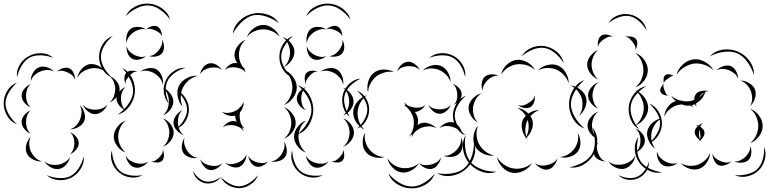

<svg xmlns="http://www.w3.org/2000/svg" viewBox="-108 -896 4199 1048"><path d="M-15 -473Q-20 -508 -1 -541Q18 -574 50 -590Q81 -607 119 -605.5Q157 -604 183 -580Q150 -593 114.5 -594Q79 -595 54 -582Q29 -568 10.5 -538Q-8 -508 -15 -473ZM314 -470Q317 -494 335 -516.5Q353 -539 377 -545Q401 -550 427 -538Q453 -526 466 -505Q446 -520 423.5 -523Q401 -526 382 -521Q363 -517 344 -504.5Q325 -492 314 -470ZM60 -453Q59 -475 71.5 -497.5Q84 -520 104 -528Q124 -537 148.5 -529Q173 -521 187 -505Q168 -515 148.5 -514Q129 -513 113 -506Q97 -500 82 -487Q67 -474 60 -453ZM203 -505Q215 -517 235 -523.5Q255 -530 270 -523Q286 -516 294 -497Q302 -478 301 -461Q296 -477 284.5 -486.5Q273 -496 260 -501Q248 -507 233 -509.5Q218 -512 203 -505ZM559 -525Q595 -508 613.5 -469Q632 -430 628 -390Q624 -350 598.5 -315.5Q573 -281 535 -271Q568 -294 591.5 -326.5Q615 -359 618 -391Q621 -423 604 -459.5Q587 -496 559 -525ZM490 -481Q511 -473 528 -452.5Q545 -432 545 -409Q545 -386 528 -365.5Q511 -345 490 -337Q507 -352 514 -371.5Q521 -391 521 -409Q521 -427 514 -446.5Q507 -466 490 -481ZM-15 -218Q-49 -230 -68.5 -263Q-88 -296 -88 -332Q-88 -367 -68.5 -400Q-49 -433 -15 -445Q-42 -422 -60 -391Q-78 -360 -78 -332Q-78 -303 -60 -272Q-42 -241 -15 -218ZM60 -310Q41 -317 25.5 -335Q10 -353 10 -374Q10 -394 25.5 -412Q41 -430 60 -437Q45 -424 39.5 -407Q34 -390 34 -374Q34 -357 39.5 -340Q45 -323 60 -310ZM478 -325Q471 -305 451.5 -289Q432 -273 411 -273Q390 -273 370.5 -289Q351 -305 344 -325Q357 -309 375.5 -303Q394 -297 411 -297Q428 -297 446 -303Q464 -309 478 -325ZM327 -323Q344 -308 352 -282.5Q360 -257 352 -236Q343 -215 320 -202.5Q297 -190 274 -190Q295 -197 309 -212.5Q323 -228 329 -245Q336 -262 337 -282.5Q338 -303 327 -323ZM60 -166Q41 -173 25.5 -191.5Q10 -210 10 -230Q10 -250 25.5 -268.5Q41 -287 60 -294Q45 -281 39.5 -263.5Q34 -246 34 -230Q34 -214 39.5 -196.5Q45 -179 60 -166ZM274 -174Q292 -168 307 -150.5Q322 -133 322 -115Q322 -96 307 -78.5Q292 -61 274 -55Q288 -67 293 -83.5Q298 -100 298 -115Q298 -130 293 -146Q288 -162 274 -174ZM120 -15Q96 -13 71.5 -26Q47 -39 38 -60Q29 -81 36 -107.5Q43 -134 60 -150Q50 -130 51.5 -108.5Q53 -87 60 -70Q68 -53 82.5 -37.5Q97 -22 120 -15ZM349 -43Q353 -8 333 24.5Q313 57 281 74Q249 90 211 87Q173 84 147 60Q180 74 215.5 76Q251 78 277 65Q302 52 321.5 22Q341 -8 349 -43ZM274 -39Q270 -17 253 3Q236 23 214 26Q192 30 169 17Q146 4 135 -15Q152 -1 172 2.5Q192 6 210 3Q227 0 245 -10Q263 -20 274 -39Z M579 -808Q595 -843 631.5 -861Q668 -879 706 -876Q745 -873 778 -849Q811 -825 821 -788Q799 -820 767.5 -842Q736 -864 706 -866Q675 -869 640.5 -852.5Q606 -836 579 -808ZM689 -735Q700 -746 718 -752Q736 -758 749 -752Q763 -746 770 -728.5Q777 -711 776 -696Q772 -710 761 -717.5Q750 -725 740 -730Q729 -735 716 -738Q703 -741 689 -735ZM583 -661Q578 -680 584 -704Q590 -728 607 -740Q624 -751 648.5 -749Q673 -747 689 -735Q670 -740 652 -734.5Q634 -729 621 -720Q607 -710 596 -695.5Q585 -681 583 -661ZM503 -473Q470 -486 451 -519Q432 -552 433 -588Q433 -624 453.5 -656Q474 -688 508 -700Q480 -677 461.5 -646.5Q443 -616 443 -588Q442 -559 459 -528Q476 -497 503 -473ZM776 -680Q786 -665 787 -643Q788 -621 777 -606Q766 -592 744 -588Q722 -584 705 -590Q723 -591 736 -600.5Q749 -610 758 -621Q767 -633 773.5 -647.5Q780 -662 776 -680ZM689 -590Q675 -577 653 -571.5Q631 -566 614 -575Q597 -584 589 -605Q581 -626 583 -645Q587 -627 599.5 -615Q612 -603 625 -596Q639 -589 655.5 -586Q672 -583 689 -590ZM658 -505Q675 -519 701 -523.5Q727 -528 747 -517Q766 -505 775.5 -480Q785 -455 781 -433Q777 -455 763.5 -471Q750 -487 735 -496Q719 -505 699 -509Q679 -513 658 -505ZM578 -437Q571 -450 571 -469Q571 -488 581 -498Q591 -509 609.5 -510Q628 -511 642 -505Q627 -506 616.5 -498.5Q606 -491 598 -482Q590 -473 583 -462.5Q576 -452 578 -437ZM578 -294Q559 -301 543.5 -319.5Q528 -338 528 -358Q528 -378 543.5 -396Q559 -414 578 -421Q563 -408 557.5 -391Q552 -374 552 -358Q552 -342 557.5 -324.5Q563 -307 578 -294ZM781 -417Q803 -409 820.5 -387Q838 -365 838 -342Q838 -318 820.5 -296Q803 -274 781 -266Q799 -281 806.5 -302Q814 -323 814 -342Q814 -361 806.5 -381.5Q799 -402 781 -417ZM856 -401Q887 -390 905 -360Q923 -330 923 -298Q923 -265 905 -235Q887 -205 856 -194Q881 -215 897 -243.5Q913 -272 913 -298Q913 -324 897 -352Q881 -380 856 -401ZM781 -250Q804 -242 822 -219.5Q840 -197 840 -172Q840 -148 822 -125.5Q804 -103 781 -95Q800 -110 808 -131.5Q816 -153 816 -172Q816 -192 808 -213Q800 -234 781 -250ZM578 -63Q552 -72 532.5 -97.5Q513 -123 513 -150Q513 -178 532.5 -203.5Q552 -229 578 -238Q557 -220 547 -196.5Q537 -173 537 -150Q537 -128 547 -104.5Q557 -81 578 -63ZM781 -79Q787 -66 787 -47.5Q787 -29 777 -19Q767 -9 748.5 -9Q730 -9 717 -15Q731 -14 741.5 -21Q752 -28 760 -36Q768 -44 775 -54.5Q782 -65 781 -79ZM670 60Q641 77 605 72.5Q569 68 543 46Q516 25 504 -9Q492 -43 503 -75Q504 -41 516 -9.5Q528 22 549 39Q570 56 603 61Q636 66 670 60ZM701 -15Q690 2 668.5 12.5Q647 23 627 18Q608 13 594 -7Q580 -27 578 -47Q587 -29 602.5 -19.5Q618 -10 633 -6Q649 -2 667 -2.5Q685 -3 701 -15Z M1163 -712Q1168 -753 1199.5 -782.5Q1231 -812 1270 -821Q1310 -830 1351 -817Q1392 -804 1414 -770Q1382 -794 1343 -806.5Q1304 -819 1272 -812Q1241 -804 1211.5 -776Q1182 -748 1163 -712ZM1240 -694Q1250 -721 1275.5 -740.5Q1301 -760 1329 -760Q1357 -760 1382.5 -740.5Q1408 -721 1418 -695Q1400 -716 1376 -726Q1352 -736 1329 -736Q1307 -736 1282.5 -726Q1258 -716 1240 -694ZM1435 -694Q1459 -686 1478.5 -663.5Q1498 -641 1499 -615Q1500 -590 1483 -565.5Q1466 -541 1442 -531Q1461 -548 1468.5 -571Q1476 -594 1475 -614Q1474 -635 1464.5 -656.5Q1455 -678 1435 -694ZM1119 -513Q1127 -529 1145 -541.5Q1163 -554 1181 -552Q1185 -552 1188 -550Q1172 -573 1172 -597Q1172 -623 1190.5 -646.5Q1209 -670 1233 -679Q1213 -662 1204.5 -640Q1196 -618 1196 -597Q1196 -576 1204.5 -554Q1213 -532 1233 -515Q1229 -517 1225 -518Q1231 -509 1233 -499Q1223 -514 1208 -520Q1193 -526 1179 -528Q1164 -530 1148 -527.5Q1132 -525 1119 -513ZM984 -491Q987 -510 1001 -528Q1015 -546 1034 -550Q1053 -554 1073 -542.5Q1093 -531 1103 -514Q1088 -526 1071 -527.5Q1054 -529 1039 -526Q1024 -523 1009 -515Q994 -507 984 -491ZM815 -330Q791 -354 786.5 -390Q782 -426 797 -457Q811 -488 841 -508Q871 -528 905 -526Q872 -517 844.5 -497Q817 -477 806 -453Q794 -428 797 -394.5Q800 -361 815 -330ZM1442 -515Q1470 -505 1491 -477Q1512 -449 1512 -419Q1512 -389 1491 -361Q1470 -333 1442 -323Q1465 -342 1476.5 -368.5Q1488 -395 1488 -419Q1488 -443 1476.5 -469.5Q1465 -496 1442 -515ZM889 -314Q868 -335 862 -368.5Q856 -402 869 -428Q882 -454 912 -469.5Q942 -485 971 -482Q942 -475 921.5 -457Q901 -439 890 -417Q880 -396 878.5 -368.5Q877 -341 889 -314ZM1517 -431Q1557 -417 1579.5 -378Q1602 -339 1602 -297Q1602 -255 1579.5 -216Q1557 -177 1517 -163Q1549 -190 1570.5 -226.5Q1592 -263 1592 -297Q1592 -331 1570.5 -367.5Q1549 -404 1517 -431ZM1108 -200Q1117 -215 1136 -226.5Q1155 -238 1173 -235Q1179 -234 1185 -231Q1176 -246 1176 -261V-265Q1158 -260 1137 -266.5Q1116 -273 1102 -286Q1121 -278 1139.5 -280Q1158 -282 1173 -289Q1184 -294 1192 -300Q1199 -309 1208 -316Q1217 -327 1221 -342Q1222 -333 1220 -323Q1224 -325 1228 -327Q1223 -323 1219 -318Q1215 -298 1202 -283Q1200 -272 1200 -261Q1200 -244 1206 -226Q1212 -208 1228 -194Q1220 -197 1213 -202Q1219 -191 1221 -179Q1212 -195 1197.5 -202Q1183 -209 1168 -212Q1154 -214 1138 -212.5Q1122 -211 1108 -200ZM1442 -311Q1467 -302 1486.5 -277Q1506 -252 1506 -225Q1506 -198 1486.5 -173Q1467 -148 1442 -139Q1463 -156 1472.5 -179.5Q1482 -203 1482 -225Q1482 -247 1472.5 -270.5Q1463 -294 1442 -311ZM896 -158Q875 -165 857.5 -183.5Q840 -202 839 -224Q838 -245 853 -265.5Q868 -286 888 -295Q872 -280 867 -261Q862 -242 863 -225Q864 -208 871 -189.5Q878 -171 896 -158ZM971 -35Q952 -30 928.5 -37Q905 -44 893 -61Q882 -78 884.5 -102Q887 -126 899 -143Q894 -123 899 -105.5Q904 -88 913 -74Q922 -60 936.5 -48.5Q951 -37 971 -35ZM1442 -123Q1454 -107 1457 -82.5Q1460 -58 1449 -41Q1438 -24 1414.5 -17Q1391 -10 1371 -15Q1391 -17 1405.5 -29Q1420 -41 1429 -54Q1438 -68 1443 -85.5Q1448 -103 1442 -123ZM1237 -54Q1238 -35 1227 -14Q1216 7 1198 15Q1180 22 1157.5 14.5Q1135 7 1122 -8Q1139 2 1156.5 0Q1174 -2 1189 -8Q1203 -13 1217 -24.5Q1231 -36 1237 -54ZM1355 -15Q1345 -1 1325.5 8.5Q1306 18 1289 13Q1272 8 1260.5 -10.5Q1249 -29 1248 -46Q1255 -30 1268.5 -22Q1282 -14 1295 -10Q1309 -6 1324.5 -5.5Q1340 -5 1355 -15ZM1105 -6Q1096 11 1076 23Q1056 35 1037 32Q1018 28 1003.5 10Q989 -8 985 -27Q995 -10 1010.5 -2.5Q1026 5 1041 8Q1056 11 1073.5 9Q1091 7 1105 -6ZM1097 70Q1084 90 1059 99.5Q1034 109 1011 104Q987 99 968 80Q949 61 946 37Q957 59 975.5 74.5Q994 90 1013 94Q1032 98 1055 91.5Q1078 85 1097 70ZM1300 60Q1290 90 1261.5 109.5Q1233 129 1202 131Q1170 132 1140 115.5Q1110 99 1097 70Q1119 93 1147.5 107.5Q1176 122 1201 121Q1227 119 1253.5 102Q1280 85 1300 60Z M1563 -808Q1579 -843 1615.5 -861Q1652 -879 1690 -876Q1729 -873 1762 -849Q1795 -825 1805 -788Q1783 -820 1751.5 -842Q1720 -864 1690 -866Q1659 -869 1624.5 -852.5Q1590 -836 1563 -808ZM1673 -735Q1684 -746 1702 -752Q1720 -758 1733 -752Q1747 -746 1754 -728.5Q1761 -711 1760 -696Q1756 -710 1745 -717.5Q1734 -725 1724 -730Q1713 -735 1700 -738Q1687 -741 1673 -735ZM1567 -661Q1562 -680 1568 -704Q1574 -728 1591 -740Q1608 -751 1632.5 -749Q1657 -747 1673 -735Q1654 -740 1636 -734.5Q1618 -729 1605 -720Q1591 -710 1580 -695.5Q1569 -681 1567 -661ZM1487 -473Q1454 -486 1435 -519Q1416 -552 1417 -588Q1417 -624 1437.5 -656Q1458 -688 1492 -700Q1464 -677 1445.5 -646.5Q1427 -616 1427 -588Q1426 -559 1443 -528Q1460 -497 1487 -473ZM1760 -680Q1770 -665 1771 -643Q1772 -621 1761 -606Q1750 -592 1728 -588Q1706 -584 1689 -590Q1707 -591 1720 -600.5Q1733 -610 1742 -621Q1751 -633 1757.5 -647.5Q1764 -662 1760 -680ZM1673 -590Q1659 -577 1637 -571.5Q1615 -566 1598 -575Q1581 -584 1573 -605Q1565 -626 1567 -645Q1571 -627 1583.5 -615Q1596 -603 1609 -596Q1623 -589 1639.5 -586Q1656 -583 1673 -590ZM1642 -505Q1659 -519 1685 -523.5Q1711 -528 1731 -517Q1750 -505 1759.5 -480Q1769 -455 1765 -433Q1761 -455 1747.5 -471Q1734 -487 1719 -496Q1703 -505 1683 -509Q1663 -513 1642 -505ZM1562 -437Q1555 -450 1555 -469Q1555 -488 1565 -498Q1575 -509 1593.5 -510Q1612 -511 1626 -505Q1611 -506 1600.5 -498.5Q1590 -491 1582 -482Q1574 -473 1567 -462.5Q1560 -452 1562 -437ZM1562 -294Q1543 -301 1527.5 -319.5Q1512 -338 1512 -358Q1512 -378 1527.5 -396Q1543 -414 1562 -421Q1547 -408 1541.5 -391Q1536 -374 1536 -358Q1536 -342 1541.5 -324.5Q1547 -307 1562 -294ZM1765 -417Q1787 -409 1804.5 -387Q1822 -365 1822 -342Q1822 -318 1804.5 -296Q1787 -274 1765 -266Q1783 -281 1790.5 -302Q1798 -323 1798 -342Q1798 -361 1790.5 -381.5Q1783 -402 1765 -417ZM1840 -401Q1871 -390 1889 -360Q1907 -330 1907 -298Q1907 -265 1889 -235Q1871 -205 1840 -194Q1865 -215 1881 -243.5Q1897 -272 1897 -298Q1897 -324 1881 -352Q1865 -380 1840 -401ZM1765 -250Q1788 -242 1806 -219.5Q1824 -197 1824 -172Q1824 -148 1806 -125.5Q1788 -103 1765 -95Q1784 -110 1792 -131.5Q1800 -153 1800 -172Q1800 -192 1792 -213Q1784 -234 1765 -250ZM1562 -63Q1536 -72 1516.5 -97.5Q1497 -123 1497 -150Q1497 -178 1516.5 -203.5Q1536 -229 1562 -238Q1541 -220 1531 -196.5Q1521 -173 1521 -150Q1521 -128 1531 -104.5Q1541 -81 1562 -63ZM1765 -79Q1771 -66 1771 -47.5Q1771 -29 1761 -19Q1751 -9 1732.5 -9Q1714 -9 1701 -15Q1715 -14 1725.5 -21Q1736 -28 1744 -36Q1752 -44 1759 -54.5Q1766 -65 1765 -79ZM1654 60Q1625 77 1589 72.5Q1553 68 1527 46Q1500 25 1488 -9Q1476 -43 1487 -75Q1488 -41 1500 -9.5Q1512 22 1533 39Q1554 56 1587 61Q1620 66 1654 60ZM1685 -15Q1674 2 1652.5 12.5Q1631 23 1611 18Q1592 13 1578 -7Q1564 -27 1562 -47Q1571 -29 1586.5 -19.5Q1602 -10 1617 -6Q1633 -2 1651 -2.5Q1669 -3 1685 -15Z M2235 -580Q2261 -603 2298.5 -605.5Q2336 -608 2367 -591Q2398 -575 2417 -542.5Q2436 -510 2431 -475Q2424 -510 2405.5 -539.5Q2387 -569 2362 -582Q2338 -595 2303 -594Q2268 -593 2235 -580ZM2059 -506Q2065 -525 2082 -541.5Q2099 -558 2119 -559Q2138 -560 2157 -545.5Q2176 -531 2184 -513Q2170 -527 2153 -531.5Q2136 -536 2120 -535Q2104 -534 2087.5 -528Q2071 -522 2059 -506ZM2200 -511Q2217 -530 2246 -538Q2275 -546 2299 -536Q2322 -527 2337 -501Q2352 -475 2351 -449Q2343 -473 2325.5 -489.5Q2308 -506 2289 -514Q2270 -522 2246.5 -522.5Q2223 -523 2200 -511ZM1901 -391Q1893 -418 1901.5 -449.5Q1910 -481 1932 -498Q1954 -516 1986.5 -516.5Q2019 -517 2043 -502Q2016 -508 1990.5 -500.5Q1965 -493 1947 -480Q1929 -466 1915.5 -442.5Q1902 -419 1901 -391ZM1802 -258Q1774 -278 1764.5 -313.5Q1755 -349 1764 -382Q1773 -415 1800 -440Q1827 -465 1861 -467Q1830 -453 1805.5 -429Q1781 -405 1774 -379Q1766 -353 1774.5 -319.5Q1783 -286 1802 -258ZM2363 -438Q2380 -433 2395.5 -417.5Q2411 -402 2412 -384Q2413 -366 2399.5 -348.5Q2386 -331 2369 -324Q2382 -336 2385.5 -352Q2389 -368 2388 -382Q2387 -397 2382 -412Q2377 -427 2363 -438ZM1882 -188Q1855 -200 1836.5 -228.5Q1818 -257 1820 -287Q1822 -317 1844 -342.5Q1866 -368 1895 -376Q1871 -359 1858 -334Q1845 -309 1844 -285Q1842 -262 1851 -235.5Q1860 -209 1882 -188ZM2140 -146Q2140 -155 2142 -164Q2133 -156 2124 -150Q2142 -171 2147.5 -196Q2153 -221 2150 -243Q2145 -273 2125 -297Q2119 -303 2113 -310Q2105 -317 2095 -323Q2101 -322 2106 -320Q2101 -329 2099 -339Q2109 -323 2124 -317Q2139 -311 2154 -309Q2168 -307 2184.5 -309.5Q2201 -312 2214 -324Q2206 -309 2189.5 -297Q2173 -285 2156 -285Q2170 -267 2173 -247Q2176 -231 2171 -213Q2179 -219 2188 -223Q2209 -230 2234 -221.5Q2259 -213 2274 -196Q2254 -207 2233.5 -206.5Q2213 -206 2196 -200Q2179 -194 2163 -181Q2147 -168 2140 -146ZM2353 -324Q2347 -306 2329 -290.5Q2311 -275 2292 -275Q2272 -275 2254.5 -290.5Q2237 -306 2230 -324Q2242 -309 2259 -304Q2276 -299 2292 -299Q2307 -299 2324 -304Q2341 -309 2353 -324ZM2290 -196Q2302 -213 2324 -223Q2346 -233 2366 -228Q2386 -222 2400 -201.5Q2414 -181 2415 -161Q2407 -179 2391.5 -189.5Q2376 -200 2360 -204Q2344 -209 2325.5 -208.5Q2307 -208 2290 -196ZM1992 -39Q1967 -30 1936.5 -37.5Q1906 -45 1889 -66Q1872 -87 1871.5 -118Q1871 -149 1885 -172Q1880 -146 1887 -122Q1894 -98 1908 -81Q1921 -64 1943 -51.5Q1965 -39 1992 -39ZM2409 -146Q2419 -126 2417 -100.5Q2415 -75 2400 -59Q2385 -43 2359 -40Q2333 -37 2313 -46Q2335 -44 2352.5 -53.5Q2370 -63 2382 -75Q2395 -88 2403 -106Q2411 -124 2409 -146ZM2479 -115Q2493 -76 2477.5 -35Q2462 6 2430 31Q2399 57 2355.5 63.5Q2312 70 2277 49Q2317 57 2358 50.5Q2399 44 2424 24Q2450 3 2464.5 -35.5Q2479 -74 2479 -115ZM2299 -38Q2297 -19 2283.5 0.5Q2270 20 2252 25Q2233 30 2211.5 20Q2190 10 2179 -6Q2195 5 2212.5 5.5Q2230 6 2245 2Q2261 -2 2276 -11Q2291 -20 2299 -38ZM2179 -6Q2166 18 2138.5 33.5Q2111 49 2084 45Q2056 41 2034 18Q2012 -5 2007 -32Q2021 -8 2043 5Q2065 18 2087 21Q2109 24 2134 18Q2159 12 2179 -6ZM2265 52Q2251 90 2214.5 111.5Q2178 133 2138 132Q2098 132 2061.5 110Q2025 88 2012 50Q2037 81 2071.5 101.5Q2106 122 2138 122Q2170 123 2204.5 103Q2239 83 2265 52Z M2740 -589Q2758 -621 2794 -635.5Q2830 -650 2866 -644Q2902 -638 2932 -612.5Q2962 -587 2969 -551Q2950 -583 2922 -606Q2894 -629 2865 -634Q2836 -639 2802 -626Q2768 -613 2740 -589ZM2627 -489Q2633 -518 2657 -541.5Q2681 -565 2711 -569Q2740 -573 2769.5 -556.5Q2799 -540 2812 -514Q2790 -534 2763.5 -541Q2737 -548 2714 -545Q2690 -542 2666.5 -528Q2643 -514 2627 -489ZM2828 -512Q2848 -533 2880 -541Q2912 -549 2938 -538Q2964 -527 2980.5 -498.5Q2997 -470 2996 -441Q2987 -469 2968.5 -488Q2950 -507 2929 -516Q2907 -525 2880.5 -525Q2854 -525 2828 -512ZM2527 -401Q2519 -418 2521.5 -440.5Q2524 -463 2537 -476Q2551 -489 2573.5 -490Q2596 -491 2613 -482Q2594 -484 2579 -476.5Q2564 -469 2554 -459Q2543 -448 2534.5 -434Q2526 -420 2527 -401ZM3006 -429Q3033 -427 3058 -408.5Q3083 -390 3091 -364Q3098 -338 3086 -309Q3074 -280 3052 -264Q3068 -286 3070.5 -311Q3073 -336 3068 -357Q3062 -378 3046.5 -398Q3031 -418 3006 -429ZM2500 -227Q2478 -239 2462.5 -264Q2447 -289 2450 -314Q2453 -339 2474 -360Q2495 -381 2520 -387Q2499 -373 2488 -352Q2477 -331 2474 -311Q2472 -291 2477.5 -268.5Q2483 -246 2500 -227ZM2811 -376Q2814 -359 2807.5 -339Q2801 -319 2786 -311Q2771 -303 2751 -307.5Q2731 -312 2718 -323Q2734 -317 2748.5 -321Q2763 -325 2774 -332Q2786 -339 2797 -349Q2808 -359 2811 -376ZM2433 -157Q2401 -169 2382.5 -201Q2364 -233 2364 -267Q2365 -301 2384.5 -332Q2404 -363 2436 -374Q2410 -353 2392.5 -323.5Q2375 -294 2374 -267Q2374 -239 2390.5 -209.5Q2407 -180 2433 -157ZM2772 -135Q2768 -139 2764 -144Q2760 -140 2756 -137Q2759 -142 2762 -146Q2747 -165 2741.5 -191Q2736 -217 2745 -239Q2750 -252 2762 -264Q2754 -277 2742.5 -288Q2731 -299 2716 -307Q2750 -303 2776 -276Q2805 -296 2836 -295Q2821 -290 2809 -281.5Q2797 -273 2787 -262Q2796 -250 2799 -237Q2804 -213 2794.5 -188Q2785 -163 2767 -146Q2769 -141 2772 -135ZM2767 -230Q2761 -213 2759.5 -192.5Q2758 -172 2765 -152Q2775 -171 2777 -192Q2779 -213 2775 -231Q2774 -236 2772 -241Q2770 -235 2767 -230ZM2590 -47Q2561 -43 2530.5 -57Q2500 -71 2486 -96Q2472 -122 2477 -155Q2482 -188 2501 -210Q2491 -183 2493.5 -155.5Q2496 -128 2508 -108Q2519 -87 2540.5 -70Q2562 -53 2590 -47ZM3125 -201Q3151 -171 3151.5 -128.5Q3152 -86 3132 -52Q3113 -18 3076 3Q3039 24 3000 17Q3039 10 3073.5 -9.5Q3108 -29 3124 -57Q3139 -84 3139 -124Q3139 -164 3125 -201ZM3045 -171Q3059 -149 3060 -119.5Q3061 -90 3046 -69Q3030 -48 3001.5 -40Q2973 -32 2948 -39Q2974 -41 2994 -54Q3014 -67 3026 -83Q3039 -100 3045 -123Q3051 -146 3045 -171ZM2602 41Q2563 56 2522 41.5Q2481 27 2454 -4Q2427 -35 2420 -78.5Q2413 -122 2433 -157Q2426 -117 2433 -76.5Q2440 -36 2462 -11Q2483 14 2522 28Q2561 42 2602 41ZM2796 -5Q2781 21 2749.5 36.5Q2718 52 2688 47Q2658 42 2634 16.5Q2610 -9 2604 -39Q2620 -13 2644 3Q2668 19 2692 23Q2716 28 2744.5 21Q2773 14 2796 -5ZM2934 -32Q2931 -13 2917 6Q2903 25 2883 29Q2864 33 2843.5 21.5Q2823 10 2812 -6Q2828 6 2845.5 7.5Q2863 9 2878 5Q2894 2 2909.5 -6.5Q2925 -15 2934 -32Z M3213 -770Q3230 -799 3263.5 -811.5Q3297 -824 3330 -817Q3363 -811 3389.5 -787Q3416 -763 3421 -730Q3405 -759 3380 -780.5Q3355 -802 3328 -808Q3302 -813 3270.5 -802Q3239 -791 3213 -770ZM3157 -639Q3153 -654 3157 -673Q3161 -692 3173 -701Q3186 -710 3205 -707Q3224 -704 3237 -695Q3222 -699 3209.5 -693.5Q3197 -688 3187 -681Q3177 -674 3167.5 -664Q3158 -654 3157 -639ZM3304 -695Q3318 -699 3336 -696.5Q3354 -694 3363 -683Q3372 -672 3370 -653.5Q3368 -635 3360 -623Q3363 -637 3357 -648Q3351 -659 3344 -668Q3337 -677 3328 -685.5Q3319 -694 3304 -695ZM3157 -463Q3133 -472 3115 -495Q3097 -518 3097 -543Q3097 -568 3115 -591Q3133 -614 3157 -623Q3138 -607 3129.5 -585Q3121 -563 3121 -543Q3121 -523 3129.5 -501Q3138 -479 3157 -463ZM3360 -607Q3388 -597 3408 -570Q3428 -543 3428 -513Q3428 -483 3408 -456Q3388 -429 3360 -419Q3383 -438 3393.5 -463.5Q3404 -489 3404 -513Q3404 -537 3393.5 -562.5Q3383 -588 3360 -607ZM3082 -195Q3043 -209 3020.5 -247Q2998 -285 2998 -327Q2998 -369 3020.5 -407Q3043 -445 3082 -459Q3050 -432 3029 -396Q3008 -360 3008 -327Q3008 -294 3029 -258Q3050 -222 3082 -195ZM3157 -303Q3136 -311 3119 -331.5Q3102 -352 3102 -375Q3102 -398 3119 -418.5Q3136 -439 3157 -447Q3140 -432 3133 -412.5Q3126 -393 3126 -375Q3126 -357 3133 -337.5Q3140 -318 3157 -303ZM3360 -403Q3388 -393 3409 -365Q3430 -337 3430 -307Q3430 -277 3409 -249Q3388 -221 3360 -211Q3383 -230 3394.5 -256.5Q3406 -283 3406 -307Q3406 -331 3394.5 -357.5Q3383 -384 3360 -403ZM3435 -331Q3467 -319 3486 -288Q3505 -257 3505 -223Q3505 -189 3486 -158Q3467 -127 3435 -115Q3461 -137 3478 -166.5Q3495 -196 3495 -223Q3495 -250 3478 -279.5Q3461 -309 3435 -331ZM3157 -135Q3135 -143 3117 -165Q3099 -187 3099 -211Q3099 -235 3117 -257Q3135 -279 3157 -287Q3139 -272 3131 -251Q3123 -230 3123 -211Q3123 -192 3131 -171Q3139 -150 3157 -135ZM3360 -195Q3380 -188 3396 -169Q3412 -150 3412 -129Q3412 -108 3396 -89Q3380 -70 3360 -63Q3376 -76 3382 -94Q3388 -112 3388 -129Q3388 -146 3382 -164Q3376 -182 3360 -195ZM3197 -15Q3179 -15 3160 -24.5Q3141 -34 3135 -51Q3128 -67 3136 -87.5Q3144 -108 3157 -119Q3148 -104 3150 -88Q3152 -72 3157 -59Q3162 -46 3171 -33.5Q3180 -21 3197 -15ZM3360 -47Q3357 -23 3339.5 -1.5Q3322 20 3299 25Q3275 30 3250 17.5Q3225 5 3213 -15Q3232 0 3253.5 2.5Q3275 5 3293 1Q3312 -3 3330.5 -14.5Q3349 -26 3360 -47ZM3434 -14Q3436 15 3418.5 40.5Q3401 66 3375 77Q3349 89 3318.5 85Q3288 81 3268 60Q3294 73 3322 75.5Q3350 78 3371 68Q3392 59 3409 36.5Q3426 14 3434 -14Z M3767 -589Q3795 -619 3838.5 -625Q3882 -631 3920 -614Q3958 -598 3983.5 -563Q4009 -528 4007 -487Q3995 -526 3970.5 -559Q3946 -592 3916 -605Q3886 -618 3845 -613Q3804 -608 3767 -589ZM3585 -488Q3592 -519 3618.5 -543.5Q3645 -568 3677 -572Q3708 -576 3739.5 -558.5Q3771 -541 3786 -513Q3763 -534 3734 -543Q3705 -552 3679 -549Q3654 -545 3628 -529.5Q3602 -514 3585 -488ZM3802 -511Q3815 -526 3837.5 -534Q3860 -542 3879 -536Q3898 -529 3909.5 -507.5Q3921 -486 3921 -466Q3914 -485 3899.5 -496Q3885 -507 3870 -513Q3855 -519 3837 -520Q3819 -521 3802 -511ZM3516 -440Q3513 -450 3514 -465Q3515 -480 3524 -486Q3532 -493 3547 -490Q3562 -487 3570 -481Q3560 -483 3552.5 -477.5Q3545 -472 3538 -467Q3531 -462 3524 -456.5Q3517 -451 3516 -440ZM3933 -456Q3956 -457 3980 -443Q4004 -429 4013 -408Q4021 -386 4013 -359.5Q4005 -333 3987 -318Q3998 -338 3997.5 -359.5Q3997 -381 3990 -399Q3984 -416 3969.5 -432.5Q3955 -449 3933 -456ZM3540 -373Q3529 -373 3515 -379Q3501 -385 3497 -395Q3493 -406 3500.5 -419.5Q3508 -433 3516 -440Q3511 -430 3513.5 -421Q3516 -412 3519 -403Q3523 -395 3526.5 -386Q3530 -377 3540 -373ZM3381 -191Q3348 -209 3333.5 -246.5Q3319 -284 3325 -321Q3331 -358 3357 -388.5Q3383 -419 3420 -426Q3387 -407 3363 -378Q3339 -349 3335 -319Q3330 -289 3343 -254Q3356 -219 3381 -191ZM3518 -259Q3519 -286 3536.5 -311Q3554 -336 3579 -344L3581 -345Q3565 -357 3556 -373Q3578 -355 3605 -347Q3616 -347 3628 -343Q3643 -342 3658 -344Q3670 -346 3682 -351Q3681 -370 3691 -383Q3699 -393 3713.5 -397.5Q3728 -402 3743 -401Q3744 -403 3744 -404V-401Q3752 -401 3760 -398Q3750 -398 3742 -395Q3730 -354 3692 -332Q3691 -322 3693 -313Q3688 -319 3686 -328Q3676 -323 3667 -321Q3673 -316 3677 -310Q3668 -316 3658 -320Q3636 -317 3613 -326Q3599 -325 3586 -321Q3566 -315 3547 -299.5Q3528 -284 3518 -259ZM3710 -368Q3708 -366 3707 -364Q3724 -376 3736 -392Q3728 -387 3721.5 -381Q3715 -375 3710 -368ZM3987 -302Q4015 -292 4035 -265Q4055 -238 4055 -208Q4055 -179 4035 -152Q4015 -125 3987 -115Q4010 -134 4020.5 -159.5Q4031 -185 4031 -208Q4031 -232 4020.5 -257.5Q4010 -283 3987 -302ZM3469 -84Q3447 -98 3433.5 -126Q3420 -154 3425 -180Q3431 -206 3454.5 -226.5Q3478 -247 3504 -250Q3481 -238 3467 -217Q3453 -196 3449 -175Q3444 -154 3448.5 -129.5Q3453 -105 3469 -84ZM3721 -125Q3717 -127 3714 -129Q3710 -126 3705 -123Q3709 -127 3711 -132Q3699 -140 3691 -153Q3683 -166 3684 -178Q3685 -193 3700 -206Q3696 -211 3690 -214Q3697 -213 3704 -210Q3716 -220 3730 -224Q3719 -217 3714 -204Q3723 -199 3729.5 -191.5Q3736 -184 3737 -175Q3739 -164 3732.5 -152Q3726 -140 3716 -131Q3718 -128 3721 -125ZM3708 -176Q3707 -167 3707.5 -156.5Q3708 -146 3713 -137Q3716 -145 3715.5 -154Q3715 -163 3713 -171Q3713 -175 3712 -179.5Q3711 -184 3709 -188Q3709 -183 3708 -176ZM3506 44Q3471 53 3435.5 36Q3400 19 3380 -11Q3359 -41 3357 -80Q3355 -119 3377 -149Q3367 -114 3369.5 -77.5Q3372 -41 3388 -17Q3404 8 3437 24Q3470 40 3506 44ZM3987 -99Q3995 -81 3992.5 -58Q3990 -35 3977 -22Q3963 -9 3940 -8Q3917 -7 3899 -15Q3918 -13 3933.5 -21Q3949 -29 3960 -39Q3971 -50 3979.5 -65Q3988 -80 3987 -99ZM4062 -95Q4076 -63 4067 -27Q4058 9 4033 34Q4008 58 3971.5 66.5Q3935 75 3903 60Q3938 63 3972 54.5Q4006 46 4026 27Q4046 7 4055.5 -26.5Q4065 -60 4062 -95ZM3592 -8Q3577 6 3553 11Q3529 16 3511 6Q3493 -4 3484 -27Q3475 -50 3478 -70Q3482 -50 3495 -36.5Q3508 -23 3523 -15Q3537 -7 3555 -3.5Q3573 0 3592 -8ZM3768 -62Q3767 -35 3750.5 -9.5Q3734 16 3709 25Q3684 34 3654.5 24.5Q3625 15 3608 -6Q3631 8 3656 9Q3681 10 3701 3Q3721 -4 3739.5 -20.5Q3758 -37 3768 -62ZM3884 -15Q3872 -2 3851.5 5Q3831 12 3815 6Q3799 -1 3790 -20.5Q3781 -40 3781 -57Q3787 -41 3799 -31.5Q3811 -22 3824 -17Q3837 -11 3852.5 -9Q3868 -7 3884 -15Z"/></svg>

Font: Rubik Puddles
Style: Regular
Weight: 400
Designer: Hubert and Fischer, NaN
Foundry: Hubert and Fischer, NaN
Version: Version 2.200